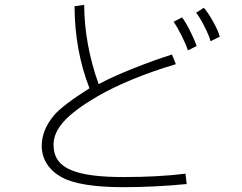

<svg xmlns="http://www.w3.org/2000/svg" viewBox="-20 -698 1002 796"><path d="M205 -221Q240 -262 351 -332Q290 -488 289 -672L329 -678Q330 -514 389 -349Q444 -379 530.5 -413.5Q617 -448 693 -472L709 -432Q513 -373 383 -298Q289 -243 245.5 -195.5Q202 -148 202 -98Q202 -59 221 -32.5Q240 -6 282 10Q349 36 491 36Q638 36 749 22L754 65Q620 78 491 78Q310 78 234 36Q195 14 174 -19.5Q153 -53 153 -93Q153 -160 205 -221ZM891 -546 853 -527Q847 -550 827.5 -588.5Q808 -627 793 -645L825 -666Q842 -647 863.5 -608.5Q885 -570 891 -546ZM795 -507 759 -489Q752 -512 733.5 -549Q715 -586 700 -608L735 -626Q751 -604 769.5 -567Q788 -530 795 -507Z"/></svg>

Font: Gmarket Sans TTF Light
Style: Regular
Weight: 300
Designer: Creative Director : Sungho Lee; Art Director : Kiwoong Choi; Project Manager : Sori Yang, Jongwook Yoon; Font Designer :
Foundry: Sandoll Inc.
Version: Version 1.000;hotconv 1.0.109;makeotfexe 2.5.65596